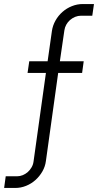

<svg xmlns="http://www.w3.org/2000/svg" viewBox="-70 -720 480 940"><path d="M154.8 -362.8H64.9L73.2 -419.9H163.1L184.1 -567.9Q188 -595.2 201.7 -619.4Q215.3 -643.6 235.8 -661.6Q256.3 -679.7 282 -689.9Q307.6 -700.2 335 -700.2H390.1L381.8 -643.1H327.1Q312 -643.1 298.1 -637.5Q284.2 -631.8 272.9 -622.1Q261.7 -612.3 254.4 -599.1Q247.1 -585.9 245.1 -570.8L223.1 -419.9H339.8L332 -362.8H214.8L154.8 67.9Q151.4 95.2 137.5 119.4Q123.5 143.6 103.3 161.6Q83 179.7 57.6 189.9Q32.2 200.2 4.9 200.2H-49.8L-42 143.1H13.2Q27.8 143.1 41.5 137.5Q55.2 131.8 66.2 122.1Q77.1 112.3 84.7 99.1Q92.3 85.9 94.2 70.8Z"/></svg>

Font: Abel
Style: Regular
Weight: 400
Designer: Matthew Desmond
Foundry: Matthew Desmond
Version: Version 1.003